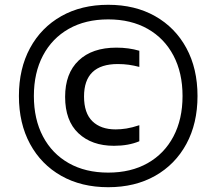

<svg xmlns="http://www.w3.org/2000/svg" viewBox="-20 -771 904 802"><path d="M432 11Q320 11 236 -36.5Q152 -84 105.5 -169.8Q59 -255.5 59 -370Q59 -484.5 105.5 -570.2Q152 -656 236 -703.5Q320 -751 432 -751Q544 -751 628 -703.5Q712 -656 758.5 -570.2Q805 -484.5 805 -370Q805 -255.5 758.5 -169.8Q712 -84 628 -36.5Q544 11 432 11ZM432 -50Q527 -50 596.8 -89.5Q666.5 -129 704.5 -201Q742.5 -273 742.5 -370Q742.5 -467 704.5 -539Q666.5 -611 596.8 -650.5Q527 -690 432 -690Q337 -690 267.2 -650.5Q197.5 -611 159.5 -539Q121.5 -467 121.5 -370Q121.5 -273 159.5 -201Q197.5 -129 267.2 -89.5Q337 -50 432 -50ZM456 -162Q363.5 -162 307.8 -214.2Q252 -266.5 252 -366.5Q252 -464.5 308.5 -518.2Q365 -572 466 -572Q518 -572 562 -559V-491.5Q539 -497.5 517.8 -500.5Q496.5 -503.5 472 -503.5Q331 -503.5 331 -368Q331 -298.5 366 -264.5Q401 -230.5 463 -230.5Q484.5 -230.5 508.2 -234.2Q532 -238 562 -248V-181Q517 -162 456 -162Z"/></svg>

Font: Encode Sans Expanded Medium
Style: Regular
Weight: 500
Width: 7
Designer: Multiple Designers
Foundry: Impallari Type
Version: Version 3.000; ttfautohint (v1.8.3) -l 8 -r 50 -G 200 -x 14 